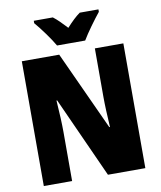

<svg xmlns="http://www.w3.org/2000/svg" viewBox="-98 -1005 906 1082"><g transform="rotate(-10 354.5 -463.5)"><path d="M275 -767H436C460 -808 510 -876 540 -913V-927H433C409 -910 384 -886 355 -854C326 -885 303 -909 279 -927H170V-913C200 -879 254 -805 275 -767ZM645 0V-714H482V-436C482 -391 485 -327 489 -263H485L278 -714H64V0H226V-281C226 -325 223 -393 218 -462H222L431 0Z"/></g></svg>

Font: Noto Sans Gurmukhi Condensed Black
Style: Regular
Weight: 900
Width: 3
Designer: Jelle Bosma - Monotype Design Team
Foundry: Monotype Imaging Inc.
Version: Version 2.004